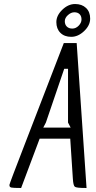

<svg xmlns="http://www.w3.org/2000/svg" viewBox="-20 -934 475 954"><path d="M405 0Q360 0 352 -6Q344 -12 342 -46L329 -245H177L85 0H80Q47 0 37 -2Q27 -4 27 -13V-16Q27 -21 104.5 -221Q182 -421 297 -720H361L410 0ZM318 -592H299L208 -325L195 -300H331L318 -325ZM353 -914Q387 -914 407.5 -894.5Q428 -875 428 -841.5Q428 -808 398 -779.5Q368 -751 334 -751Q300 -751 280 -771Q260 -791 260 -824Q260 -857 289.5 -885.5Q319 -914 353 -914ZM302 -828.5Q302 -812 312 -802Q322 -792 339.5 -792Q357 -792 371 -806.5Q385 -821 385 -837.5Q385 -854 375.5 -863.5Q366 -873 349.5 -873Q333 -873 317.5 -859Q302 -845 302 -828.5Z"/></svg>

Font: Economica
Style: Italic
Weight: 400
Designer: Vicente Lamonaca
Foundry: Vicente Lamonaca
Version: Version 1.100